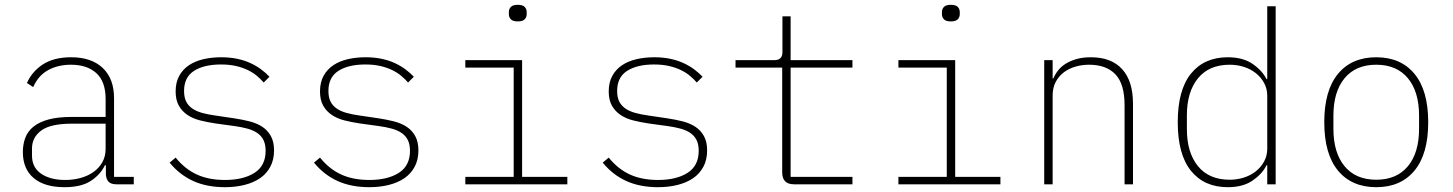

<svg xmlns="http://www.w3.org/2000/svg" viewBox="-20 -766 6040 798"><path d="M464 0Q441 0 431 -11Q421 -22 420 -42V-79H416Q398 -41 358 -14.5Q318 12 248 12Q165 12 120 -26Q75 -64 75 -134Q75 -166 85 -193Q95 -220 119 -239.5Q143 -259 182 -269.5Q221 -280 278 -280H419V-354Q419 -427 380.5 -462Q342 -497 275 -497Q221 -497 180 -474.5Q139 -452 118 -404L92 -421Q113 -469 158.5 -498.5Q204 -528 276 -528Q360 -528 407 -483.5Q454 -439 454 -358V-31H536V0ZM251 -18Q285 -18 315.5 -26.5Q346 -35 369 -51.5Q392 -68 405.5 -92Q419 -116 419 -148V-252H279Q190 -252 151.5 -223.5Q113 -195 113 -149V-119Q113 -70 151 -44Q189 -18 251 -18Z M915 12Q840 12 783.5 -13.5Q727 -39 685 -90L710 -111Q749 -63 798.5 -40.5Q848 -18 915 -18Q991 -18 1037.5 -47.5Q1084 -77 1084 -139Q1084 -166 1075 -184Q1066 -202 1049 -213.5Q1032 -225 1008 -231.5Q984 -238 955 -242L875 -253Q842 -258 812 -265.5Q782 -273 759.5 -288Q737 -303 723.5 -326.5Q710 -350 710 -386Q710 -424 725 -451Q740 -478 765.5 -495Q791 -512 825.5 -520Q860 -528 899 -528Q936 -528 966.5 -521.5Q997 -515 1021.5 -503.5Q1046 -492 1065.5 -477.5Q1085 -463 1100 -447L1076 -423Q1064 -437 1048 -450.5Q1032 -464 1010.5 -474.5Q989 -485 961.5 -491.5Q934 -498 898 -498Q828 -498 786.5 -471.5Q745 -445 745 -388Q745 -361 754 -343.5Q763 -326 780 -314.5Q797 -303 821 -296.5Q845 -290 874 -286L955 -274Q988 -269 1017.5 -261.5Q1047 -254 1069.5 -239.5Q1092 -225 1105.5 -201Q1119 -177 1119 -141Q1119 -102 1103.5 -73Q1088 -44 1061 -25.5Q1034 -7 996.5 2.5Q959 12 915 12Z M1515 12Q1440 12 1383.5 -13.5Q1327 -39 1285 -90L1310 -111Q1349 -63 1398.5 -40.5Q1448 -18 1515 -18Q1591 -18 1637.5 -47.5Q1684 -77 1684 -139Q1684 -166 1675 -184Q1666 -202 1649 -213.5Q1632 -225 1608 -231.5Q1584 -238 1555 -242L1475 -253Q1442 -258 1412 -265.5Q1382 -273 1359.5 -288Q1337 -303 1323.5 -326.5Q1310 -350 1310 -386Q1310 -424 1325 -451Q1340 -478 1365.5 -495Q1391 -512 1425.5 -520Q1460 -528 1499 -528Q1536 -528 1566.5 -521.5Q1597 -515 1621.5 -503.5Q1646 -492 1665.5 -477.5Q1685 -463 1700 -447L1676 -423Q1664 -437 1648 -450.5Q1632 -464 1610.5 -474.5Q1589 -485 1561.5 -491.5Q1534 -498 1498 -498Q1428 -498 1386.5 -471.5Q1345 -445 1345 -388Q1345 -361 1354 -343.5Q1363 -326 1380 -314.5Q1397 -303 1421 -296.5Q1445 -290 1474 -286L1555 -274Q1588 -269 1617.5 -261.5Q1647 -254 1669.5 -239.5Q1692 -225 1705.5 -201Q1719 -177 1719 -141Q1719 -102 1703.5 -73Q1688 -44 1661 -25.5Q1634 -7 1596.5 2.5Q1559 12 1515 12Z M2132 -677Q2112 -677 2103.5 -685.5Q2095 -694 2095 -707V-716Q2095 -729 2103.5 -737.5Q2112 -746 2132 -746Q2152 -746 2160.5 -737.5Q2169 -729 2169 -716V-707Q2169 -694 2160.5 -685.5Q2152 -677 2132 -677ZM1914 -31H2115V-485H1914V-516H2150V-31H2338V0H1914Z M2715 12Q2640 12 2583.5 -13.5Q2527 -39 2485 -90L2510 -111Q2549 -63 2598.5 -40.5Q2648 -18 2715 -18Q2791 -18 2837.5 -47.5Q2884 -77 2884 -139Q2884 -166 2875 -184Q2866 -202 2849 -213.5Q2832 -225 2808 -231.5Q2784 -238 2755 -242L2675 -253Q2642 -258 2612 -265.5Q2582 -273 2559.5 -288Q2537 -303 2523.5 -326.5Q2510 -350 2510 -386Q2510 -424 2525 -451Q2540 -478 2565.5 -495Q2591 -512 2625.5 -520Q2660 -528 2699 -528Q2736 -528 2766.5 -521.5Q2797 -515 2821.5 -503.5Q2846 -492 2865.5 -477.5Q2885 -463 2900 -447L2876 -423Q2864 -437 2848 -450.5Q2832 -464 2810.5 -474.5Q2789 -485 2761.5 -491.5Q2734 -498 2698 -498Q2628 -498 2586.5 -471.5Q2545 -445 2545 -388Q2545 -361 2554 -343.5Q2563 -326 2580 -314.5Q2597 -303 2621 -296.5Q2645 -290 2674 -286L2755 -274Q2788 -269 2817.5 -261.5Q2847 -254 2869.5 -239.5Q2892 -225 2905.5 -201Q2919 -177 2919 -141Q2919 -102 2903.5 -73Q2888 -44 2861 -25.5Q2834 -7 2796.5 2.5Q2759 12 2715 12Z M3280 0Q3231 0 3231 -50V-485H3037V-516H3198Q3232 -516 3232 -549V-698H3266V-516H3523V-485H3266V-31H3523V0Z M3932 -677Q3912 -677 3903.5 -685.5Q3895 -694 3895 -707V-716Q3895 -729 3903.5 -737.5Q3912 -746 3932 -746Q3952 -746 3960.5 -737.5Q3969 -729 3969 -716V-707Q3969 -694 3960.5 -685.5Q3952 -677 3932 -677ZM3714 -31H3915V-485H3714V-516H3950V-31H4138V0H3714Z M4320 0V-516H4355V-440H4358Q4365 -457 4377.5 -473Q4390 -489 4409 -501Q4428 -513 4454 -520.5Q4480 -528 4514 -528Q4599 -528 4644 -478.5Q4689 -429 4689 -335V0H4654V-329Q4654 -417 4616 -457Q4578 -497 4506 -497Q4477 -497 4449.5 -489Q4422 -481 4401 -465Q4380 -449 4367.5 -425Q4355 -401 4355 -369V0Z M5247 -79H5244Q5226 -43 5186 -15.5Q5146 12 5083 12Q4985 12 4930 -56Q4875 -124 4875 -258Q4875 -392 4930 -460Q4985 -528 5083 -528Q5146 -528 5186 -500.5Q5226 -473 5244 -437H5247V-740H5282V0H5247ZM5091 -19Q5122 -19 5150 -28Q5178 -37 5199.5 -54Q5221 -71 5234 -95Q5247 -119 5247 -148V-368Q5247 -397 5234 -421Q5221 -445 5199.5 -462Q5178 -479 5150 -488Q5122 -497 5091 -497Q5005 -497 4959 -440.5Q4913 -384 4913 -287V-229Q4913 -132 4959 -75.5Q5005 -19 5091 -19Z M5700 12Q5598 12 5541 -57Q5484 -126 5484 -258Q5484 -390 5541 -459Q5598 -528 5700 -528Q5802 -528 5859 -459Q5916 -390 5916 -258Q5916 -126 5859 -57Q5802 12 5700 12ZM5700 -19Q5785 -19 5831.5 -75Q5878 -131 5878 -231V-285Q5878 -385 5831.5 -441Q5785 -497 5700 -497Q5615 -497 5568.5 -441Q5522 -385 5522 -285V-231Q5522 -131 5568.5 -75Q5615 -19 5700 -19Z"/></svg>

Font: IBM Plex Mono ExtLt
Style: Regular
Weight: 200
Monospace: yes
Designer: Mike Abbink, Paul van der Laan, Pieter van Rosmalen
Foundry: Bold Monday
Version: Version 2.3